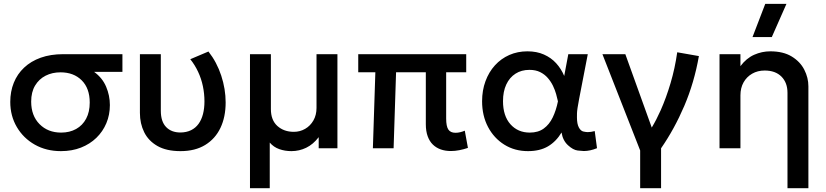

<svg xmlns="http://www.w3.org/2000/svg" viewBox="-20 -780 4344 1010"><path d="M300.5 15Q223.5 15 163.2 -19Q103 -53 68.5 -111.8Q34 -170.5 34 -244Q34 -298.5 52.5 -344.5Q71 -390.5 106.8 -424.2Q142.5 -458 194.2 -476.5Q246 -495 312 -495H624V-402H475Q518.5 -370.5 538.2 -324Q558 -277.5 558 -227.5Q558 -176 539.5 -132Q521 -88 487 -55Q453 -22 405.8 -3.5Q358.5 15 300.5 15ZM301.5 -82.5Q346.5 -82.5 380.5 -101.5Q414.5 -120.5 433.2 -155.8Q452 -191 452 -240.5Q452 -315.5 409.8 -357.5Q367.5 -399.5 298.5 -399.5Q254.5 -399.5 219.8 -381.8Q185 -364 164.5 -329.8Q144 -295.5 144 -245.5Q144 -171.5 188 -127Q232 -82.5 301.5 -82.5Z M929.5 15Q855.5 15 808.2 -12Q761 -39 738.5 -84.5Q716 -130 716 -186V-495H826V-197.5Q826 -140.5 853.8 -111.8Q881.5 -83 929.5 -83Q961.5 -83.5 985.2 -95.2Q1009 -107 1024.5 -128.5Q1040 -150 1047.8 -180Q1055.5 -210 1055.5 -246.5Q1055.5 -287.5 1047.2 -326.8Q1039 -366 1022.2 -402Q1005.5 -438 981 -468.5L1076.5 -509Q1120.5 -453 1143.8 -382.2Q1167 -311.5 1167 -241Q1167 -165 1139.8 -107.5Q1112.5 -50 1059.5 -17.5Q1006.5 15 929.5 15Z M1295 210V-495H1405V-206Q1405 -148 1439.2 -117.2Q1473.5 -86.5 1525.5 -86.5Q1558 -86.5 1585.2 -102.2Q1612.5 -118 1628.8 -146.5Q1645 -175 1645 -212.5V-495H1755V0H1656.5V-58.5Q1627.5 -20.5 1590.8 -2.8Q1554 15 1513 15Q1479 15 1449.2 4.5Q1419.5 -6 1399 -30V210Z M2352 14.5Q2322.5 14.5 2298.5 6Q2274.5 -2.5 2257 -19.5Q2239.5 -36.5 2229.8 -63.2Q2220 -90 2220 -127V-400H2063.5L2050.5 0H1941.5L1954.5 -400H1864.5V-495H2432.5V-400H2327V-156.5Q2327 -115.5 2338.5 -98.5Q2350 -81.5 2376 -81.5Q2388.5 -81.5 2400.8 -84.5Q2413 -87.5 2425 -92.5L2441.5 -2Q2419.5 5.5 2396.5 10Q2373.5 14.5 2352 14.5Z M2757.5 15Q2687.5 15 2633 -19Q2578.5 -53 2547.2 -112.2Q2516 -171.5 2516 -247.5Q2516 -304.5 2533.8 -352.8Q2551.5 -401 2583.5 -436.2Q2615.5 -471.5 2659.2 -490.8Q2703 -510 2754.5 -510Q2803.5 -510 2841.2 -493.2Q2879 -476.5 2905.5 -447.5Q2932 -418.5 2948 -380.5L2969.5 -495H3072L3026.5 -260Q3015.5 -203 3015.2 -183.8Q3015 -164.5 3015 -162.5Q3015 -128 3025 -109.5Q3035 -91 3049.2 -88Q3063.5 -85 3072 -85Q3088 -85 3108.5 -90.5L3120.5 -0.5Q3084 14.5 3051 14.5Q3043 14.5 3019 11.8Q2995 9 2967.8 -16Q2940.5 -41 2934 -83Q2905.5 -35.5 2862.8 -10.2Q2820 15 2757.5 15ZM2767 -82.5Q2811 -82.5 2840.2 -103.8Q2869.5 -125 2887.5 -162.2Q2905.5 -199.5 2915 -247Q2911.5 -263.5 2905.5 -285Q2899.5 -306.5 2888.8 -328.8Q2878 -351 2861.5 -370Q2845 -389 2821.2 -400.8Q2797.5 -412.5 2765 -412.5Q2723 -412.5 2691.8 -392.5Q2660.5 -372.5 2643.2 -335.5Q2626 -298.5 2626 -248Q2626 -170.5 2665 -126.5Q2704 -82.5 2767 -82.5Z M3347.5 210V11.5L3149 -495H3269.5L3408.5 -109Q3433 -149.5 3455.5 -200Q3484.5 -265.5 3507.5 -343Q3530.5 -420.5 3542.5 -505L3656.5 -485Q3632 -345.5 3579.8 -223.2Q3527.5 -101 3457.5 0V210Z M4122.5 210V-292Q4122.5 -345 4090.8 -377Q4059 -409 4002.5 -409Q3965.5 -409 3936.8 -392.5Q3908 -376 3891.5 -346.8Q3875 -317.5 3875 -278.5V0H3765V-495H3875V-432Q3906 -473.5 3947 -491.8Q3988 -510 4032 -510Q4100 -510 4144.5 -483Q4189 -456 4210.8 -413.5Q4232.5 -371 4232.5 -326V210ZM3938.5 -585 4005.5 -759.5H4117L4040 -585Z"/></svg>

Font: Geologica EX
Style: Regular
Weight: 400
Designer: Sindre Bremnes, Frode Helland
Foundry: Monokrom Skriftforlag AS
Version: Version 1.010;gftools[0.9.28]